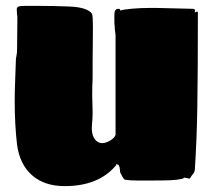

<svg xmlns="http://www.w3.org/2000/svg" viewBox="-20 -601 723 653"><path d="M650 -562Q653 -562 653 -557Q653 -451 652.5 -372Q652 -293 651 -233.5Q650 -174 648 -125.5Q646 -77 643 -30Q643 -17 637 -10Q631 -3 629 1Q628 2 628 2.5Q628 3 626 5L623 7Q622 6 615.5 4.5Q609 3 606 3L604 5Q602 7 600 7Q583 11 560 12Q537 13 488 13H446Q422 13 404 10Q398 5 389 -14Q388 -18 387.5 -26Q387 -34 385 -36Q384 -41 381 -41Q381 -41 375 -43V-38H374Q315 32 200 32Q131 32 89 -5Q47 -42 38 -109Q34 -143 32 -180Q30 -217 30 -257Q30 -290 31.5 -324.5Q33 -359 34 -397Q34 -402 36 -411.5Q38 -421 38 -431Q38 -449 38.5 -478Q39 -507 39 -532Q39 -543 39 -546Q39 -549 38 -550Q38 -555 37.5 -560Q37 -565 37 -569Q37 -576 42.5 -578.5Q48 -581 64 -581H113Q138 -581 162.5 -580.5Q187 -580 212 -579Q277 -577 293 -554Q296 -545 296 -510Q296 -472 295.5 -444Q295 -416 295 -391V-372Q295 -350 295 -337Q295 -324 294 -312Q293 -275 294.5 -241Q296 -207 293 -180Q289 -140 306.5 -123Q324 -106 353 -122Q369 -131 373 -142V-482Q370 -502 370 -514Q369 -516 369 -528V-553Q369 -571 383 -571Q389 -571 389 -566V-565Q400 -569 430 -571.5Q460 -574 488 -574H512L637 -571Q642 -571 642 -568Q643 -568 643 -567V-562Q642 -562 642 -559L647 -560Q649 -562 650 -562Z"/></svg>

Font: Sigmar
Style: Regular
Weight: 400
Designer: Vernon Adams
Foundry: Vernon Adams
Version: Version 1.000; ttfautohint (v1.8.4.7-5d5b);gftools[0.9.24]